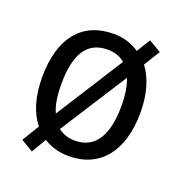

<svg xmlns="http://www.w3.org/2000/svg" viewBox="-115 -673 776 819"><g transform="rotate(20 273.0 -264.0)"><path d="M496 -269C496 -352 476 -419 440 -467L485 -540L429 -573L391 -511C358 -534 319 -546 274 -546C133 -546 50 -448 50 -269C50 -182 70 -114 109 -65L62 12L117 45L157 -22C189 -1 227 10 271 10C411 10 496 -91 496 -269ZM137 -269C137 -401 178 -474 273 -474C305 -474 331 -465 352 -447L158 -142C143 -174 137 -217 137 -269ZM410 -269C410 -137 367 -61 273 -61C243 -61 217 -70 197 -86L391 -389C403 -358 410 -318 410 -269Z"/></g></svg>

Font: Noto Sans Lao Looped SemiCondensed
Style: Regular
Weight: 400
Width: 4
Designer: Mark Frömberg, Ben Mitchell
Foundry: The Fontpad Ltd
Version: Version 1.003